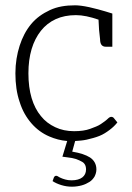

<svg xmlns="http://www.w3.org/2000/svg" viewBox="-20 -525 498 723"><path d="M409 -80C407 -83 403 -85 399 -85C395 -85 391 -83 385 -77C379 -71 370 -65 360 -58C350 -51 336 -46 320 -40C304 -34 283 -31 259 -31C233 -31 209 -36 188 -46C167 -56 149 -69 134 -88C119 -106 107 -129 99 -156C91 -183 87 -214 87 -249C87 -283 91 -313 99 -340C107 -367 119 -390 134 -409C149 -428 168 -443 190 -453C212 -463 237 -468 266 -468C291 -468 319 -462 351 -451C352 -438 352 -425 353 -413C354 -401 355 -392 356 -385C357 -378 357 -374 357 -373C358 -357 365 -349 379 -349H403V-474L377 -482C360 -487 339 -493 316 -498C293 -503 275 -505 263 -505C227 -505 196 -500 168 -487C140 -474 116 -457 97 -434C78 -411 64 -384 54 -353C44 -322 38 -287 38 -249C38 -209 43 -173 54 -141C64 -109 79 -83 98 -61C117 -39 140 -22 166 -11C187 -2 209 4 233 6L215 65C228 67 240 68 251 70C262 72 271 75 279 79C287 83 294 86 298 92C302 97 304 105 304 113C304 126 299 136 290 143C281 150 267 154 250 154C240 154 233 153 226 151C219 149 213 147 209 145C204 143 201 141 198 139C195 137 193 137 191 137C188 137 185 139 183 143L178 157C187 163 198 168 211 172C224 176 237 178 251 178C264 178 277 176 288 173C299 170 309 165 317 160C325 155 331 148 336 140C340 132 343 123 343 113C343 93 334 78 319 68C303 58 282 51 252 46L263 6C278 5 292 4 306 1C323 -3 339 -7 354 -13C369 -19 381 -27 393 -36C405 -45 414 -54 422 -64Z"/></svg>

Font: SVN-Aleo
Style: Light
Weight: 300
Designer: Alessio Laiso
Version: Version 1.2.2